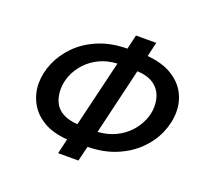

<svg xmlns="http://www.w3.org/2000/svg" viewBox="-126 -886 1097 1033"><g transform="rotate(20 422.0 -369.0)"><path d="M306 0 326 -86Q241 -92 186 -126Q131 -160 105 -211Q79 -262 79 -318Q79 -377 104 -436Q129 -495 177.5 -544.5Q226 -594 298 -624.5Q370 -655 464 -656L483 -738H599L580 -656Q667 -648 721.5 -614.5Q776 -581 802 -532Q828 -483 828 -426Q828 -365 802 -304.5Q776 -244 726 -195Q676 -146 604.5 -116.5Q533 -87 443 -86L422 0ZM350 -182 441 -562Q384 -559 339.5 -537.5Q295 -516 264 -482Q233 -448 217 -408.5Q201 -369 201 -329Q201 -286 216.5 -254Q232 -222 265.5 -203.5Q299 -185 350 -182ZM466 -180Q523 -184 567.5 -205.5Q612 -227 643 -260.5Q674 -294 690.5 -333.5Q707 -373 707 -412Q707 -457 690 -489Q673 -521 640 -539.5Q607 -558 556 -560Z"/></g></svg>

Font: Ubuntu Sans SemiBold
Style: Italic
Weight: 600
Italic angle: -13.5°
Designer: Dalton Maag Ltd
Foundry: Dalton Maag Ltd
Version: Version 1.006